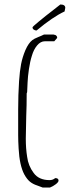

<svg xmlns="http://www.w3.org/2000/svg" viewBox="-20 -820 325 856"><path d="M146 7Q127 1 113.5 -10Q100 -21 88 -43Q67 -83 63 -158Q61 -192 61 -218V-332Q61 -397 65 -458Q68 -503 74 -534Q80 -565 93 -596Q107 -628 124 -641Q131 -647 151 -655Q164 -660 176 -666H216H219Q220 -665 222 -665L227 -664L231 -661Q234 -658 234 -657Q235 -655 235 -651L222 -636H180Q161 -636 145.5 -617.5Q130 -599 122 -571Q114 -546 109 -512Q104 -478 103 -453Q101 -421 101 -409L99 -404Q99 -348 97 -303L95 -202Q95 -158 101 -121Q106 -81 130 -49Q153 -17 201 -17Q216 -17 226 -26Q241 -26 241 -15Q241 -8 228.5 1.5Q216 11 203 16H170ZM125 -698Q125 -701 153 -724L185 -750L212 -771Q246 -797 249 -800Q271 -800 271 -785L268 -769Q216 -745 143 -684Q136 -684 130.5 -688Q125 -692 125 -698Z"/></svg>

Font: Amatic SC
Style: Regular
Weight: 400
Designer: Multiple Designers
Foundry: Vernon Adams
Version: Version 2.505